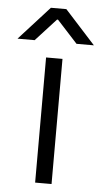

<svg xmlns="http://www.w3.org/2000/svg" viewBox="-94 -769 427 804"><g transform="rotate(5 119.5 -367.5)"><path d="M85 -526H154V0H85ZM87 -735H152L280 -594H207L121 -688H117L31 -594H-41Z"/></g></svg>

Font: Be Vietnam Light
Style: Regular
Weight: 300
Designer: Gabriel Lam
Foundry: TypeRant
Version: Version 4.000